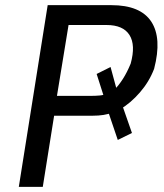

<svg xmlns="http://www.w3.org/2000/svg" viewBox="-20 -725 638 745"><path d="M53 0 165 -705H412Q525 -705 567 -641Q609 -577 578 -458Q559 -408 523 -366.5Q487 -325 445 -300L455 -315L492 -209L437 -182L396 -303L419 -289Q401 -282 381.5 -279Q362 -276 340 -276H190L146 0ZM201 -353H333Q351 -353 367 -354.5Q383 -356 397 -362L385 -344L355 -438L409 -465L434 -373L424 -377Q441 -394 457 -419Q473 -444 487 -478Q507 -550 482.5 -589Q458 -628 393 -628H246Z"/></svg>

Font: Nunito Sans 7pt Condensed Medium
Style: Italic
Weight: 500
Width: 3
Italic angle: -9°
Designer: Vernon Adams
Foundry: Vernon Adams
Version: Version 3.101;gftools[0.9.27]